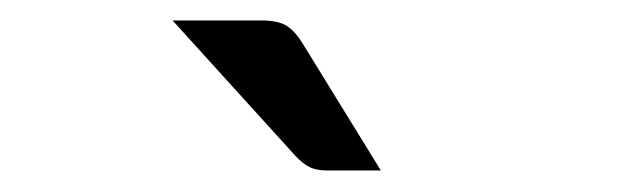

<svg xmlns="http://www.w3.org/2000/svg" viewBox="-20 -744 598 183"><path d="M229 -724.5Q245.5 -724.5 253.5 -719.2Q261.5 -714 268.5 -702.5L343 -581.5H292Q281.5 -581.5 275 -584.8Q268.5 -588 261.5 -595.5L144.5 -724.5Z"/></svg>

Font: Lato
Style: Regular
Weight: 400
Designer: Lukasz Dziedzic with Adam Twardoch and Botio Nikoltchev
Foundry: tyPoland Lukasz Dziedzic
Version: Version 2.015; 2015-08-06; http://www.latofonts.com/